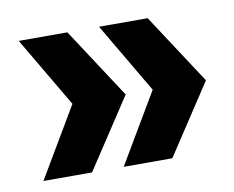

<svg xmlns="http://www.w3.org/2000/svg" viewBox="-51 -509 597 490"><g transform="rotate(-10 247.5 -264.5)"><path d="M359 -83H233L340 -264L233 -446H359L478 -264ZM151 -83H25L132 -264L25 -446H151L270 -264Z"/></g></svg>

Font: TypoPRO Montserrat Alternates
Style: Regular
Weight: 600
Designer: Julieta Ulanovsky
Foundry: Julieta Ulanovsky
Version: Version 6.001